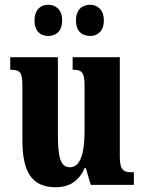

<svg xmlns="http://www.w3.org/2000/svg" viewBox="-20 -776 604 806"><path d="M359 -625C386 -625 416 -642 416 -690C416 -738 386 -756 359 -756C327 -756 299 -738 299 -690C299 -642 327 -625 359 -625ZM182 -625C212 -625 241 -642 241 -690C241 -738 212 -756 182 -756C153 -756 125 -738 125 -690C125 -642 153 -625 182 -625ZM214 10C272 10 311 -16 336 -71H340L361 0H542V-53H533C503 -53 483 -58 483 -116V-536H285V-483H288C318 -483 335 -477 335 -419V-227C335 -134 318 -74 274 -74C232 -74 223 -118 223 -216V-536H23V-483H26C67 -483 74 -470 74 -413V-188C74 -53 114 10 214 10Z"/></svg>

Font: Noto Serif Georgian ExtraCondensed ExtraBold
Style: Regular
Weight: 800
Width: 2
Designer: Monotype Design Team, Akaki Razmadze
Foundry: Google LLC
Version: Version 2.003